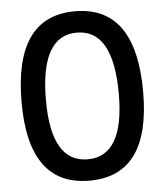

<svg xmlns="http://www.w3.org/2000/svg" viewBox="-52 -749 689 805"><g transform="rotate(-5 293.0 -346.5)"><path d="M293 9.8Q37.1 9.8 37.1 -341.8Q37.1 -703.1 293 -703.1Q548.8 -703.1 548.8 -341.8Q548.8 9.8 293 9.8ZM293 -80.1Q446.3 -80.1 446.3 -341.8Q446.3 -613.3 293 -613.3Q139.6 -613.3 139.6 -341.8Q139.6 -80.1 293 -80.1Z"/></g></svg>

Font: Cascadia Mono PL
Style: Regular
Weight: 400
Monospace: yes
Designer: Aaron Bell
Foundry: Saja Typeworks
Version: Version 2102.003